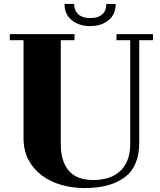

<svg xmlns="http://www.w3.org/2000/svg" viewBox="-20 -889 818 979"><path d="M440 -756Q383 -756 346 -786Q309 -816 309 -869H358Q358 -857 361.5 -844.5Q365 -832 374 -821.5Q383 -811 399 -804Q415 -797 440 -797Q466 -797 482 -804Q498 -811 507 -821.5Q516 -832 519 -844.5Q522 -857 522 -869H570Q570 -816 533.5 -786Q497 -756 440 -756ZM100 -684H30V-715H360V-684H290V-152Q290 -66 331 -18.5Q372 29 456 29Q492 29 525.5 20Q559 11 585.5 -10.5Q612 -32 628 -67.5Q644 -103 644 -155V-684H574V-715H760V-684H690V-162Q690 -41 616.5 14.5Q543 70 411 70Q350 70 293.5 54Q237 38 194 6Q151 -26 125.5 -73.5Q100 -121 100 -185Z"/></svg>

Font: Cafe24 ClassicType
Style: Regular
Weight: 400
Designer: Cafe24 thkim, hmlim, mnelim & 4IR
Foundry: Cafe24
Version: Version 1.000